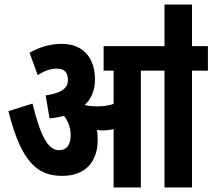

<svg xmlns="http://www.w3.org/2000/svg" viewBox="-20 -825 935 845"><path d="M410 -210C410 -226 409 -241 406 -253C415 -252 424 -251 434 -251C449 -251 465 -253 480 -257V0H600V-514H704V0H825V-514H895V-622H825V-805H704V-622H436V-514H480V-368C458 -360 435 -357 411 -357C390 -357 370 -358 353 -363C383 -391 398 -430 398 -476C398 -559 356 -632 251 -632C199 -632 151 -616 110 -593L146 -494C174 -513 203 -523 231 -523C264 -523 279 -505 279 -473C279 -440 256 -416 181 -405L198 -304C221 -306 242 -310 262 -315C281 -290 291 -261 291 -231C291 -188 274 -164 240 -164C189 -164 157 -232 123 -369L17 -336C74 -109 146 -51 254 -51C353 -51 410 -110 410 -210Z"/></svg>

Font: Noto Sans Devanagari ExtraCondensed
Style: Bold
Weight: 700
Width: 2
Designer: Jelle Bosma - Monotype Design Team
Foundry: Monotype Imaging Inc.
Version: Version 2.004